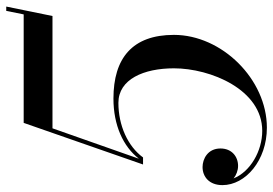

<svg xmlns="http://www.w3.org/2000/svg" viewBox="-147 -697 854 600"><g transform="rotate(-90 280.0 -397.0)"><path d="M471 -280.5C471 -410.5 398 -469.5 272 -469.5C188.5 -469.5 122 -439 84 -390L179 -660H530L559.5 -804.5H546L535 -750H196L66 -377H88C123 -425 188.5 -454 258.5 -454C332.5 -454 366.5 -374.5 366.5 -280.5C366.5 -166 300 -4.5 171 -4.5C108.5 -4.5 43.5 -41.5 22.5 -94C33 -85.5 47.5 -80 61.5 -80C91 -80 116 -100 116 -135C116 -175 83 -191 58 -191C27.5 -191 1.5 -170 1.5 -129C1.5 -56.5 79 10 181 10C332 10 471 -130.5 471 -280.5Z"/></g></svg>

Font: Bodoni* 16pt
Style: Italic
Weight: 400
Italic angle: -13°
Version: Version 2.3